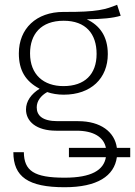

<svg xmlns="http://www.w3.org/2000/svg" viewBox="-20 -582 566 805"><path d="M526 38H470C461 -29 402 -74 308 -74H222C156 -74 134 -99 134 -132C134 -158 151 -181 178 -196C198 -189 222 -185 247 -185C362 -185 432 -254 432 -355C432 -431 397 -476 344 -501C409 -502 453 -506 486 -516L471 -562C424 -543 390 -531 246 -532C132 -532 59 -462 59 -358C59 -287 87 -241 146 -210C111 -188 89 -158 89 -123C89 -73 132 -34 216 -34H301C371 -34 415 -8 424 38H269V77H424C415 131 364 163 251 163C122 163 81 134 80 56H36C36 159 98 203 251 203C388 203 459 156 470 77H526ZM106 -358C106 -438 151 -495 247 -495C340 -495 385 -440 385 -356C385 -270 335 -221 246 -221C163 -221 106 -269 106 -358Z"/></svg>

Font: Fira Sans ExtraLight
Style: Regular
Weight: 200
Designer: bBox Type GmbH & Carrois Corporate GbR & Edenspiekermann AG
Foundry: bBox Type GmbH & Carrois Corporate GbR & Edenspiekermann AG
Version: Version 4.300;PS 004.300;hotconv 1.0.88;makeotf.lib2.5.64775